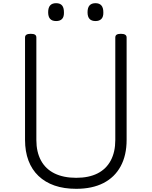

<svg xmlns="http://www.w3.org/2000/svg" viewBox="-20 -1165 951 1204"><path d="M458 19Q381 19 322 -1.5Q263 -22 221.5 -61.5Q180 -101 158.5 -158Q137 -215 137 -288V-930Q137 -942 146 -947.5Q155 -953 173 -953Q191 -953 199.5 -947.5Q208 -942 208 -930V-287Q208 -212 237 -158.5Q266 -105 322 -77.5Q378 -50 458 -50Q537 -50 591.5 -77.5Q646 -105 674.5 -158.5Q703 -212 703 -287V-930Q703 -942 711.5 -947.5Q720 -953 738 -953Q774 -953 774 -930V-288Q774 -191 736.5 -122Q699 -53 628.5 -17Q558 19 458 19ZM332 -1033Q307 -1033 294.5 -1046.5Q282 -1060 282 -1088Q282 -1117 294.5 -1131Q307 -1145 332 -1145Q357 -1145 369 -1131Q381 -1117 381 -1088Q382 -1060 369.5 -1046.5Q357 -1033 332 -1033ZM579 -1033Q554 -1033 541.5 -1046.5Q529 -1060 529 -1088Q529 -1117 541.5 -1131Q554 -1145 579 -1145Q603 -1145 615.5 -1131Q628 -1117 628 -1088Q629 -1060 616 -1046.5Q603 -1033 579 -1033Z"/></svg>

Font: Playwrite US Modern Light
Style: Regular
Weight: 300
Designer: Veronika Burian, José Scaglione
Foundry: TypeTogether
Version: Version 1.003